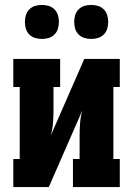

<svg xmlns="http://www.w3.org/2000/svg" viewBox="-20 -759 540 779"><path d="M34 0V-114H60V-406H34V-520H224V-406H197V-312Q197 -286 195 -260Q193 -234 186 -209L322 -520H466V-406H440V-114H466V0H276V-114H303V-208Q303 -234 305 -260Q307 -286 314 -311L178 0ZM350 -601Q336 -601 322.5 -605Q309 -609 299 -619Q289 -629 285 -642.5Q281 -656 281 -670Q281 -684 285 -697.5Q289 -711 299 -721Q309 -731 322.5 -735Q336 -739 350 -739Q364 -739 377.5 -735Q391 -731 401 -721Q411 -711 415 -697.5Q419 -684 419 -670Q419 -656 415 -642.5Q411 -629 401 -619Q391 -609 377.5 -605Q364 -601 350 -601ZM150 -601Q136 -601 122.5 -605Q109 -609 99 -619Q89 -629 85 -642.5Q81 -656 81 -670Q81 -684 85 -697.5Q89 -711 99 -721Q109 -731 122.5 -735Q136 -739 150 -739Q164 -739 177.5 -735Q191 -731 201 -721Q211 -711 215 -697.5Q219 -684 219 -670Q219 -656 215 -642.5Q211 -629 201 -619Q191 -609 177.5 -605Q164 -601 150 -601Z"/></svg>

Font: Iosevka Curly Slab Heavy
Style: Regular
Weight: 900
Monospace: yes
Designer: Belleve Invis
Foundry: Belleve Invis
Version: Version 22.1.2; ttfautohint (v1.8.4)